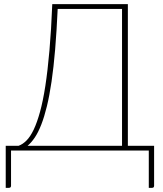

<svg xmlns="http://www.w3.org/2000/svg" viewBox="-20 -723 785 922"><path d="M566 -23V-680H257Q252 -572 244.8 -485.5Q237.5 -399 227.5 -331Q217.5 -263 205 -212Q192.5 -161 178 -124Q163.5 -87 147 -62.5Q130.5 -38 112.5 -23ZM720 -23V169Q720 179 710 179H694.5V0H33V169Q33 179 22.5 179H7.5V-23H69.5Q89 -30 107.2 -48.2Q125.5 -66.5 141.8 -100.5Q158 -134.5 172.2 -186Q186.5 -237.5 197.8 -310.8Q209 -384 217.5 -481Q226 -578 231 -703H594V-23Z"/></svg>

Font: Lato 2
Style: Regular
Weight: 200
Designer: Lukasz Dziedzic with Adam Twardoch and Botio Nikoltchev
Foundry: tyPoland Lukasz Dziedzic
Version: Version 2.015; 2015-08-06; http://www.latofonts.com/